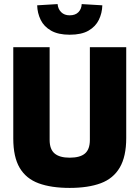

<svg xmlns="http://www.w3.org/2000/svg" viewBox="-20 -908 682 940"><path d="M321 12Q231 12 169.5 -10.5Q108 -33 76.5 -86Q45 -139 45 -230V-677H223V-223Q223 -177 247.5 -156.5Q272 -136 321 -136Q372 -136 396 -156.5Q420 -177 420 -223V-677H598V-232Q598 -142 566.5 -88Q535 -34 473.5 -11Q412 12 321 12ZM321 -738Q265 -738 230 -758Q195 -778 179 -811Q163 -844 162 -882L262 -888Q264 -864 279.5 -848.5Q295 -833 321 -833Q349 -833 364 -848.5Q379 -864 380 -888L481 -882Q480 -844 464 -811Q448 -778 413.5 -758Q379 -738 321 -738Z"/></svg>

Font: Cairo Play Black
Style: Regular
Weight: 900
Version: Version 3.119